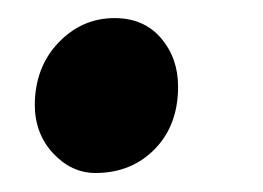

<svg xmlns="http://www.w3.org/2000/svg" viewBox="-20 -178 284 207"><path d="M17.5 -65.5Q18 -106 43.2 -132.2Q68.5 -158.5 103.5 -158.5Q135 -158.5 153.5 -137Q172 -115.5 172 -84.5Q172 -43 146.8 -17.2Q121.5 8.5 83 8.5Q57 8.5 37.2 -12.8Q17.5 -34 17.5 -65.5Z"/></svg>

Font: Merriweather 48pt Black
Style: Italic
Weight: 900
Italic angle: -7.8°
Version: Version 2.101